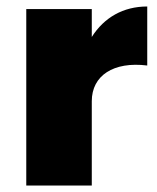

<svg xmlns="http://www.w3.org/2000/svg" viewBox="-20 -572 484 592"><path d="M263 -458V-544H61V0H263V-260C263 -339 330 -383 434 -370V-552C360 -552 301 -518 263 -458Z"/></svg>

Font: Montserrat ExtraBold
Style: Regular
Weight: 800
Designer: Julieta Ulanovsky
Foundry: Julieta Ulanovsky
Version: Version 4.000